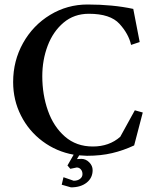

<svg xmlns="http://www.w3.org/2000/svg" viewBox="-20 -683 681 849"><path d="M330.1 3.9 320.3 20.5 339.8 19.5Q359.4 19.5 374.5 34.7Q389.6 49.8 389.6 69.3Q389.6 103.5 363.3 124.5Q336.9 145.5 293.9 145.5L252.9 133.8L260.7 100.6L305.7 116.2Q323.2 116.2 334 107.9Q344.7 99.6 344.7 86.9Q344.7 74.2 337.4 65.9Q330.1 57.6 319.3 57.6L291 63.5L278.3 48.8L305.7 1Q229.5 -12.7 168.5 -58.1Q107.4 -103.5 72.8 -171.9Q38.1 -240.2 38.1 -320.3Q38.1 -414.1 82 -492.7Q126 -571.3 201.7 -617.2Q277.3 -663.1 367.2 -663.1Q478.5 -663.1 569.3 -643.6L597.7 -497.1L559.6 -484.4Q548.8 -533.2 508.3 -577.6Q467.8 -622.1 373 -622.1Q307.6 -622.1 261.2 -583Q214.8 -543.9 190.9 -481Q167 -418 167 -345.7Q167 -264.6 191.9 -193.8Q216.8 -123 267.1 -79.1Q317.4 -35.2 390.6 -35.2Q462.9 -35.2 511.7 -78.1L576.2 -195.3L611.3 -185.5L573.2 -40Q525.4 -17.6 475.6 -5.9Q425.8 5.9 364.3 5.9Q353.5 5.9 330.1 3.9Z"/></svg>

Font: Comprehension Dark
Style: Regular
Weight: 700
Designer: Alfredo Marco Pradil
Foundry: Alfredo Marco Pradil
Version: 1.0